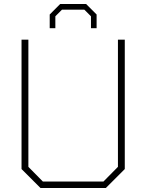

<svg xmlns="http://www.w3.org/2000/svg" viewBox="-20 -934 727 954"><path d="M227 -794V-862L279 -914H408L460 -862V-794H432V-853L399 -886H288L255 -853V-794ZM181 0 87 -94V-737H121V-105L193 -32H494L566 -105V-737H600V-94L506 0Z"/></svg>

Font: Tomorrow ExtraLight
Style: Regular
Weight: 275
Designer: Tony de Marco, Monica Rizzolli
Foundry: Just in Type
Version: Version 2.002